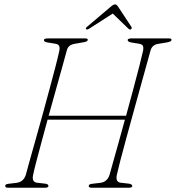

<svg xmlns="http://www.w3.org/2000/svg" viewBox="-20 -880 824 900"><path d="M135.5 -61.5Q127.5 -27 153 -23.5L192.5 -19Q207.5 -17 207 -8Q207 -3.5 202.2 -1.8Q197.5 0 191.5 0H18Q4.5 0 4.5 -8Q3.5 -17 20.5 -18.5L57.5 -23Q90 -27 101 -60.5Q107 -83.5 119.2 -127Q131.5 -170.5 147.2 -226.5Q163 -282.5 179.8 -343.2Q196.5 -404 212 -461.8Q227.5 -519.5 239.8 -566.5Q252 -613.5 258 -641.5Q261 -656.5 257.2 -664.5Q253.5 -672.5 239.5 -675L202.5 -681Q185.5 -683.5 186 -692.5Q186 -700 206.5 -700H379Q391.5 -700 391.5 -693.5Q391.5 -685 372 -682L329.5 -674.5Q300.5 -670 293.5 -645Q285.5 -615 271.8 -566Q258 -517 241.5 -457.5Q225 -398 208 -337.5H571Q587.5 -398.5 603.5 -457.5Q619.5 -516.5 631.8 -564.8Q644 -613 650.5 -641.5Q653.5 -656.5 650 -664.5Q646.5 -672.5 632 -675L595 -681Q578.5 -683.5 578.5 -692.5Q578.5 -700 598 -700H771.5Q784 -700 784 -693Q783.5 -685 764.5 -681.5L722 -674.5Q693.5 -670 686 -644.5Q678 -615.5 664.5 -567Q651 -518.5 634.8 -460Q618.5 -401.5 601.8 -340.5Q585 -279.5 569.8 -223.8Q554.5 -168 543.5 -125.2Q532.5 -82.5 528 -61.5Q520 -27 545.5 -23.5L585 -19Q600 -16.5 600 -7.5Q600 -3.5 595 -1.8Q590 0 584 0H409.5Q396 0 396 -8Q395 -16.5 412 -18.5L450.5 -23Q482.5 -27 493.5 -60.5Q499.5 -81.5 510.5 -121.2Q521.5 -161 536 -212.2Q550.5 -263.5 565.5 -319H203Q187.5 -262.5 173.8 -211.2Q160 -160 149.8 -120.8Q139.5 -81.5 135.5 -61.5ZM593.5 -742.5Q588.5 -739.5 582 -745.5L508.5 -816.5L398 -745.5Q388 -739.5 384 -743Q379.5 -747 387.5 -754L498.5 -848Q511.5 -859.5 519 -859.5Q527 -859.5 534 -848L596 -754Q600 -747 593.5 -742.5Z"/></svg>

Font: Fraunces 72pt Soft Thin
Style: Italic
Weight: 100
Italic angle: -16°
Version: Version 1.000;[0bf87f6ff]